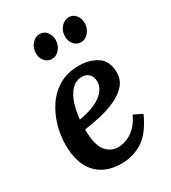

<svg xmlns="http://www.w3.org/2000/svg" viewBox="-184 -837 840 943"><g transform="rotate(-30 236.0 -365.5)"><path d="M281 -511Q342 -511 384.5 -482.5Q427 -454 427 -389Q427 -348 401.5 -319Q376 -290 334.5 -271Q293 -252 245 -241Q197 -230 152 -224Q152 -136 180.5 -101.5Q209 -67 250 -67Q270 -67 295.5 -75.5Q321 -84 346.5 -107Q372 -130 391 -171L439 -147Q397 -55 342.5 -22Q288 11 226 11Q133 11 82 -44.5Q31 -100 31 -206Q31 -258 46 -311.5Q61 -365 91.5 -410.5Q122 -456 169 -483.5Q216 -511 281 -511ZM269 -456Q231 -456 207 -429.5Q183 -403 170.5 -362.5Q158 -322 154 -279Q234 -292 278 -324Q322 -356 322 -400Q321 -427 306 -441.5Q291 -456 269 -456ZM350 -605Q326 -605 310 -624Q294 -643 295 -670Q295 -700 314 -721Q333 -742 358 -742Q382 -742 397 -723Q412 -704 412 -677Q411 -647 393 -626Q375 -605 350 -605ZM185 -605Q161 -605 145 -624Q129 -643 130 -670Q130 -700 149 -721Q168 -742 193 -742Q217 -742 232 -723Q247 -704 247 -677Q246 -647 228 -626Q210 -605 185 -605Z"/></g></svg>

Font: Lora SemiBold
Style: Italic
Weight: 600
Italic angle: -3°
Designer: Olga Karpushina, Alexei Vanyashin (Cyrillic)
Foundry: Cyreal
Version: Version 3.011; ttfautohint (v1.8.4.7-5d5b)